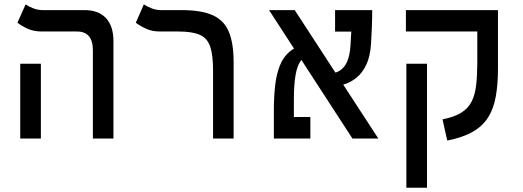

<svg xmlns="http://www.w3.org/2000/svg" viewBox="-20 -632 2384 876"><path d="M403.8 0V-402.3Q403.8 -488.3 331.1 -488.3H170.4Q134.3 -488.3 106.9 -500.7Q79.6 -513.2 59.6 -528.3L96.7 -611.8Q107.9 -604 129.4 -595Q150.9 -585.9 174.3 -585.9H365.7Q429.7 -585.9 463.6 -549.3Q497.6 -512.7 497.6 -444.3V0ZM72.3 0V-341.3H166.5V0Z M1045.9 -347.7V0H952.1V-310.1Q952.1 -380.9 939 -419.4Q925.8 -458 891.6 -473.1Q857.4 -488.3 793.5 -488.3H710.4Q674.3 -488.3 647 -500.7Q619.6 -513.2 599.6 -528.3L636.2 -611.8Q647.5 -604 669.2 -595Q690.9 -585.9 714.4 -585.9H809.1Q898.4 -585.9 950.2 -562.7Q1002 -539.6 1023.9 -487.3Q1045.9 -435.1 1045.9 -347.7Z M1587.9 0 1207.5 -585.9H1324.7L1706.1 0ZM1260.7 0V-98.1H1396V0ZM1229.5 0Q1229.5 -15.1 1229.5 -47.4Q1229.5 -79.6 1229.5 -130.9Q1229.5 -188 1235.1 -239.7Q1240.7 -291.5 1256.6 -332.3Q1272.5 -373 1303.5 -398.2Q1334.5 -423.3 1385.3 -427.2L1397.9 -381.8Q1369.6 -378.4 1352.8 -355.7Q1335.9 -333 1328.4 -289.1Q1320.8 -245.1 1320.8 -177.7Q1320.8 -152.3 1320.8 -124.8Q1320.8 -97.2 1320.8 -71.5Q1320.8 -45.9 1320.8 -26.9Q1320.8 -7.8 1320.8 0ZM1474.1 -235.8 1465.3 -294.4Q1503.9 -294.4 1527.8 -308.3Q1551.8 -322.3 1564 -351.1Q1576.2 -379.9 1579.1 -424.3Q1581.5 -463.4 1583.7 -505.4Q1585.9 -547.4 1585.9 -585.9H1678.2Q1678.2 -547.4 1676.5 -506.1Q1674.8 -464.8 1672.9 -434.1Q1669.4 -375.5 1651.4 -337.2Q1633.3 -298.8 1605.5 -276.6Q1577.6 -254.4 1543.7 -245.1Q1509.8 -235.8 1474.1 -235.8ZM1508.8 -487.8V-585.9H1673.8L1653.3 -487.8Z M2252 -585.9V-488.3H1832V-585.9ZM1928.2 224.6H1834V-341.3H1928.2ZM2157.7 -585.9H2252V-318.4Q2252 -246.1 2241.9 -190.9Q2231.9 -135.7 2206.8 -95.9Q2181.6 -56.2 2136.2 -30.3Q2090.8 -4.4 2020.5 9.3L1999 -87.4Q2053.2 -98.1 2085 -118.2Q2116.7 -138.2 2132.3 -169.7Q2147.9 -201.2 2152.8 -246.1Q2157.7 -291 2157.7 -351.1Z"/></svg>

Font: Cascadia Code
Style: Regular
Weight: 400
Designer: Aaron Bell
Foundry: Saja Typeworks
Version: Version 2404.023